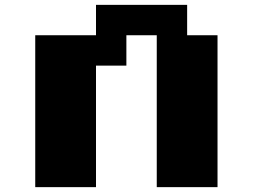

<svg xmlns="http://www.w3.org/2000/svg" viewBox="-20 -770 1040 790"><path d="M375 -750H750V-625H875V0H625V-625H500V-500H375V0H125V-625H375Z"/></svg>

Font: Dogica
Style: Bold
Weight: 700
Monospace: yes
Designer: Roberto Mocci
Version: Version 001.000